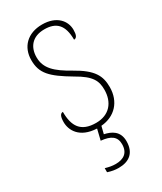

<svg xmlns="http://www.w3.org/2000/svg" viewBox="-193 -611 758 901"><g transform="rotate(-30 186.0 -160.5)"><path d="M172 221C228 221 266 194 266 130C266 75 227 57 190 49L200 9C275 3 325 -50 325 -129C325 -189 305 -231 212 -283C137 -325 97 -361 97 -421C97 -475 127 -517 194 -517C257 -517 291 -486 291 -405C306 -405 312 -420 312 -447C312 -495 275 -542 196 -542C117 -542 69 -493 69 -422C69 -351 102 -316 205 -255C283 -211 297 -178 297 -131C297 -63 258 -15 186 -15C103 -15 76 -61 76 -138C62 -138 55 -124 55 -94C55 -51 83 6 176 10L162 68C215 73 241 91 241 132C241 179 212 198 169 198C150 198 135 195 114 189V211C135 218 153 221 172 221Z"/></g></svg>

Font: Noto Serif Devanagari SemiCondensed Thin
Style: Regular
Weight: 100
Width: 4
Designer: Universal Thirst, Indian Type Foundry and the Monotype Design Team
Foundry: Monotype Imaging Inc.
Version: Version 2.004